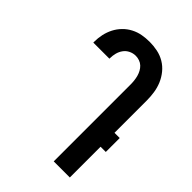

<svg xmlns="http://www.w3.org/2000/svg" viewBox="-218 -839 936 936"><g transform="rotate(45 250.0 -371.5)"><path d="M330 0V-530Q330 -543 328.5 -556.5Q327 -570 323.5 -583Q320 -596 313.5 -608Q307 -620 297.5 -629Q288 -638 275 -642.5Q262 -647 249 -647Q231 -647 214.5 -639Q198 -631 187.5 -616.5Q177 -602 172.5 -584.5Q168 -567 168 -549V-546H57V-552Q57 -578 62.5 -603Q68 -628 79.5 -650.5Q91 -673 109 -691.5Q127 -710 150 -722Q173 -734 198 -738.5Q223 -743 249 -743Q276 -743 303 -737.5Q330 -732 353.5 -718Q377 -704 394.5 -682.5Q412 -661 422.5 -636Q433 -611 437 -584Q441 -557 441 -530V-308H477V-212H441V0Z"/></g></svg>

Font: Iosevka
Style: Bold
Weight: 700
Monospace: yes
Designer: Belleve Invis
Foundry: Belleve Invis
Version: Version 32.5.0; ttfautohint (v1.8.4)